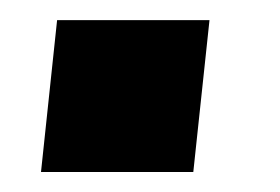

<svg xmlns="http://www.w3.org/2000/svg" viewBox="-20 -172 280 192"><path d="M21 0 37.1 -151.9H189.5L173.3 0Z"/></svg>

Font: Oswald
Style: Bold
Weight: 700
Designer: Vernon Adams
Foundry: Vernon Adams
Version: 3.0; ttfautohint (v0.94.23-7a4d-dirty) -l 8 -r 50 -G 200 -x 